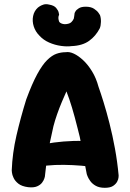

<svg xmlns="http://www.w3.org/2000/svg" viewBox="-20 -892 622 916"><path d="M114 1Q84 -3 68 -15.5Q52 -28 45 -43Q38 -58 37 -68.5Q36 -79 36 -79Q39 -161 58.5 -245.5Q78 -330 105 -417Q133 -493 157.5 -538Q182 -583 205 -605.5Q228 -628 249.5 -635.5Q271 -643 294 -643Q311 -646 332.5 -636Q354 -626 377 -604.5Q400 -583 419.5 -551Q439 -519 450 -478Q460 -450 474 -405Q488 -360 502.5 -303Q517 -246 528.5 -183Q540 -120 546 -55Q546 -55 545.5 -46Q545 -37 539 -25.5Q533 -14 519.5 -5Q506 4 480 4Q454 4 437 -5.5Q420 -15 410.5 -28.5Q401 -42 397.5 -51.5Q394 -61 394 -61Q380 -132 370.5 -187.5Q361 -243 350 -281Q336 -337 323.5 -378.5Q311 -420 297 -456Q287 -434 275 -405.5Q263 -377 252.5 -347Q242 -317 235 -290Q226 -248 219.5 -219Q213 -190 209 -165.5Q205 -141 201.5 -114Q198 -87 194 -49Q194 -49 191.5 -40.5Q189 -32 181 -21Q173 -10 157 -3Q141 4 114 1ZM133 -89 146 -195Q193 -206 237.5 -212Q282 -218 329.5 -219.5Q377 -221 430 -216L444 -92Q409 -98 368 -101.5Q327 -105 284.5 -105.5Q242 -106 203 -102Q164 -98 133 -89ZM321 -672Q300 -669 271 -673Q242 -677 214.5 -689Q187 -701 168 -722Q149 -741 141 -766Q133 -791 138 -815.5Q143 -840 161 -856Q161 -856 168 -861Q175 -866 187 -870Q199 -874 215 -870Q238 -866 248 -854Q258 -842 260 -832Q262 -822 262 -822Q258 -813 258.5 -805.5Q259 -798 262 -789Q266 -782 277.5 -778.5Q289 -775 302 -778Q314 -780 321 -787Q328 -794 332 -803Q333 -808 334 -814.5Q335 -821 336 -830Q336 -830 340 -837.5Q344 -845 356 -852.5Q368 -860 389 -860Q414 -860 429 -850Q444 -840 450.5 -830Q457 -820 457 -820Q462 -806 461.5 -787.5Q461 -769 456 -757Q437 -720 405 -697Q373 -674 321 -672Z"/></svg>

Font: Sour Gummy
Style: Bold
Weight: 700
Designer: Stefie Justprince
Foundry: Eifetstype
Version: Version 1.000